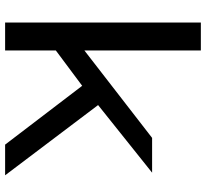

<svg xmlns="http://www.w3.org/2000/svg" viewBox="-48 -778 825 770"><g transform="rotate(90 365.0 -392.5)"><path d="M321 -312.5 559.5 0H682.5L397 -378ZM70 0H182V-203.5L327.5 -312L396 -369L672 -589.5H532.5L182 -318V-785H70Z"/></g></svg>

Font: Anybody Expanded
Style: Regular
Weight: 400
Width: 7
Version: Version 1.113;gftools[0.9.25]